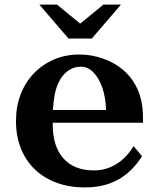

<svg xmlns="http://www.w3.org/2000/svg" viewBox="-20 -798 700 838"><path d="M278.8 -629.9 151.9 -777.8H229L330.1 -694.8L431.2 -777.8H507.8L380.9 -629.9ZM210 -255.9Q210 -159.2 256.8 -106.7Q303.7 -54.2 390.1 -54.2Q442.4 -54.2 487.1 -81.3Q531.7 -108.4 563 -160.2L600.1 -116.2Q555.7 -46.9 494.6 -13.4Q433.6 20 351.1 20Q282.2 20 226.8 -0.5Q171.4 -21 131.8 -59.1Q92.3 -97.2 71 -150.6Q49.8 -204.1 49.8 -270Q49.8 -333.5 70.3 -386.5Q90.8 -439.5 128.2 -478.3Q165.5 -517.1 216.1 -538.6Q266.6 -560.1 327.1 -560.1Q378.9 -560.1 429.2 -542.5Q479.5 -524.9 517.1 -493.2Q604 -418 604 -286.1V-262.2H210ZM442.9 -317.9Q441.4 -373 426.3 -416Q411.1 -459 386.5 -483.4Q361.8 -507.8 331.1 -506.8Q301.3 -506.8 275.9 -488.3Q250.5 -469.7 234.9 -436Q224.1 -412.1 218.8 -385.3Q213.4 -358.4 210.9 -317.9Z"/></svg>

Font: BIZ UDPMincho
Style: Bold
Weight: 700
Designer: TypeBank Co., Ltd.
Foundry: Morisawa Inc.
Version: Version 1.06